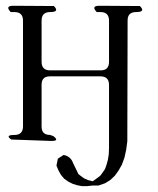

<svg xmlns="http://www.w3.org/2000/svg" viewBox="-20 -506 540 656"><path d="M405.3 32.2 396.5 56.6 384.8 77.1 372.1 94.7 356.4 109.4 338.9 120.1 316.4 127.9H295.9L278.3 129.9H259.8L244.1 127L228.5 122.1L212.9 114.3L199.2 104.5L188.5 91.8L179.7 76.2L172.9 59.6L177.7 36.1L197.3 23.4Q221.7 28.3 229.5 50.8L248 88.9L256.8 95.7L267.6 103.5L281.2 109.4L296.9 113.3L310.5 103.5L322.3 94.7L331.1 83L338.9 71.3L343.8 57.6L348.6 40L351.6 21.5L352.5 -1V-27.3V-215.8Q352.5 -245.1 323.2 -245.1H150.4Q122.1 -245.1 122.1 -216.8V-73.2Q122.1 -44.9 151.4 -44.9L162.1 -41Q184.6 -24.4 156.2 -24.4L18.6 -29.3Q-3.9 -44.9 29.3 -44.9Q58.6 -44.9 58.6 -74.2V-435.5Q58.6 -464.8 29.3 -464.8H16.6Q-3.9 -486.3 25.4 -486.3L164.1 -485.4Q184.6 -464.8 151.4 -464.8Q122.1 -464.8 122.1 -435.5V-294.9Q122.1 -265.6 151.4 -265.6H324.2Q352.5 -265.6 352.5 -294.9V-435.5Q352.5 -464.8 323.2 -464.8H310.5Q290 -486.3 319.3 -486.3L458 -485.4Q478.5 -464.8 445.3 -464.8Q416 -464.8 416 -436.5L415 -23.4L411.1 5.9Z"/></svg>

Font: B2 Hana
Style: Regular
Weight: 500
Version: 2020-08-05; (max)